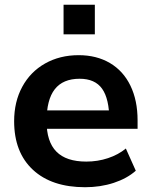

<svg xmlns="http://www.w3.org/2000/svg" viewBox="-20 -784 639 815"><path d="M40 -269.5Q40 -352.1 74.5 -415.6Q108.9 -479.2 171.4 -514.5Q233.9 -549.8 314 -549.8Q389.9 -549.8 446.7 -516.4Q503.4 -482.9 533.7 -420.3Q564 -357.7 564 -273.4V-237.3H158V-315.4H460.4L444.3 -274.2Q443.6 -365.2 413.3 -407.5Q383.1 -449.7 318.1 -449.7Q247.3 -449.7 212.5 -405.2Q177.7 -360.6 177.7 -269.3Q177.7 -182.6 219.4 -140.4Q261 -98.1 346.2 -98.1Q394.8 -98.1 438.5 -112.7Q482.2 -127.2 514.2 -153.6L556.4 -59.3Q519.3 -26.4 462.8 -7.8Q406.2 10.7 341.3 10.7Q199.5 10.7 119.8 -63.2Q40 -137.2 40 -269.5ZM249.8 -763.9H382.6V-638.2H249.8Z"/></svg>

Font: Min Sans VF VF
Style: Regular
Weight: 400
Designer: Jinseong-Kim, NotoSansCJK, Nunito
Foundry: Jinseong-Kim
Version: Version 1.420;Glyphs 3.1.2 (3151)